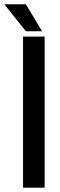

<svg xmlns="http://www.w3.org/2000/svg" viewBox="-56 -870 278 890"><path d="M64 -850.1H-36.1L64 -725.1H139.2ZM150.9 0H50.8V-700.2H150.9Z"/></svg>

Font: OSP-DIN
Style: DIN
Weight: 500
Width: 3
Version: Version 001.000